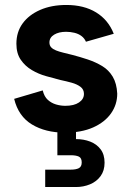

<svg xmlns="http://www.w3.org/2000/svg" viewBox="-20 -527 528 773"><path d="M286 33Q317 33 343 43Q369 53 385 74Q401 95 401 128Q401 160 385 182Q369 204 342.5 215Q316 226 286 226H162V156H265Q286 156 297.5 150Q309 144 309 127Q309 109 297.5 103.5Q286 98 265 98H211V-12H286ZM152 -163Q158 -138 172.5 -125Q187 -112 205.5 -106.5Q224 -101 243 -101Q278 -101 298 -114.5Q318 -128 318 -149Q318 -167 304 -177.5Q290 -188 268.5 -194Q247 -200 223 -205Q196 -212 165.5 -220.5Q135 -229 108 -245Q81 -261 63.5 -286.5Q46 -312 46 -351Q46 -398 71 -432.5Q96 -467 141.5 -487Q187 -507 247 -507Q318 -507 367 -477Q416 -447 438 -391L326 -359Q320 -373 308 -382Q296 -391 279.5 -395Q263 -399 246 -399Q217 -399 198 -387.5Q179 -376 179 -356Q179 -344 186 -336.5Q193 -329 205.5 -324Q218 -319 234.5 -315Q251 -311 271 -306Q302 -298 333.5 -287.5Q365 -277 391.5 -261Q418 -245 434 -218Q450 -191 452 -150Q452 -106 427 -70.5Q402 -35 355 -14Q308 7 241 7Q163 7 108.5 -26Q54 -59 37 -129Z"/></svg>

Font: Albert Sans
Style: Bold
Weight: 700
Designer: Andreas Rasmussen
Foundry: a.Foundry
Version: Version 1.025